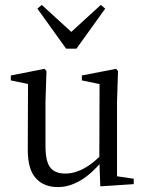

<svg xmlns="http://www.w3.org/2000/svg" viewBox="-20 -749 594 781"><path d="M216 12Q251 12 284 -3Q316 -17 345 -42Q373 -66 395 -94H402L392 -118Q367 -94 343 -77Q318 -60 295 -52Q271 -43 246 -43Q204 -43 185 -67Q165 -91 165 -156V-334L169 -460L161 -469L24 -442V-422L115 -403L94 -430L93 -140Q93 -59 126 -24Q158 12 216 12ZM388 9 524 0V-22L456 -32V-334L460 -460L452 -469L313 -442V-422L385 -407L384 -98V-96ZM150 -729 132 -714 249 -551H291L408 -714L390 -729L238 -590H302Z"/></svg>

Font: Source Serif 4 48pt
Style: Regular
Weight: 400
Designer: Frank Grie√ühammer
Foundry: Adobe Systems Incorporated
Version: Version 4.004;hotconv 1.0.116;makeotfexe 2.5.65601